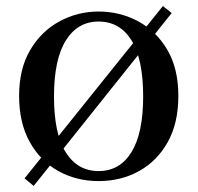

<svg xmlns="http://www.w3.org/2000/svg" viewBox="-20 -581 652 633"><path d="M546 -538 91 32 61 7 517 -561ZM305 16Q232 16 172.5 -17Q113 -50 78 -113Q43 -176 43 -265Q43 -354 79.5 -416Q116 -478 176 -510.5Q236 -543 305 -543Q375 -543 435 -511Q495 -479 531.5 -417Q568 -355 568 -265Q568 -175 533 -112.5Q498 -50 438.5 -17Q379 16 305 16ZM305 -17Q375 -17 413.5 -79.5Q452 -142 452 -263Q452 -386 413.5 -448Q375 -510 305 -510Q236 -510 197 -447.5Q158 -385 158 -263Q158 -140 197 -78.5Q236 -17 305 -17Z"/></svg>

Font: Noto Serif SC ExtraLight SemiBold
Style: Regular
Weight: 600
Version: Version 2.002-H1;hotconv 1.1.0;makeotfexe 2.6.0